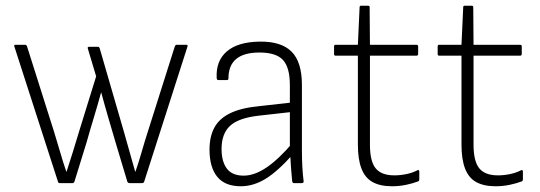

<svg xmlns="http://www.w3.org/2000/svg" viewBox="-20 -638 1882 669"><path d="M188 0Q183 0 182 -5L30 -476Q28 -482 34 -482H67Q72 -482 74 -477L168 -180Q179 -145 189 -110Q199 -75 211 -40H212Q223 -74 234 -109Q245 -144 255 -178L315 -372L286 -469Q284 -475 291 -475H321Q325 -475 327 -471L412 -178Q422 -143 431.5 -109Q441 -75 451 -40H452Q464 -75 474 -110Q484 -145 495 -179L589 -476Q591 -482 596 -482H630Q635 -482 633 -475L482 -4Q480 0 475 0H431Q427 0 424 -4L382 -144Q370 -185 357.5 -227.5Q345 -270 333 -315H332Q320 -271 307 -228.5Q294 -186 282 -143L239 -4Q237 0 233 0Z M1004 0Q999 0 998 -7Q996 -27 994 -53.5Q992 -80 991 -103L990 -120V-341Q990 -403 966 -429Q942 -455 884 -455Q776 -455 776 -365Q776 -359 771 -359H741Q735 -359 735 -367Q732 -426 770.5 -459Q809 -492 885 -493Q960 -494 996 -458Q1032 -422 1032 -342V-114Q1032 -83 1033.5 -56Q1035 -29 1038 -6Q1038 0 1032 0ZM819 11Q764 11 737 -22Q710 -55 710 -117Q710 -162 727 -193.5Q744 -225 782 -243.5Q820 -262 882 -268L998 -281V-248L882 -235Q811 -227 781.5 -199.5Q752 -172 752 -119Q752 -75 770.5 -50.5Q789 -26 829 -26Q867 -26 909.5 -55Q952 -84 1002 -143L1003 -103Q948 -41 905.5 -15Q863 11 819 11Z M1346 11Q1305 11 1278.5 -3.5Q1252 -18 1239.5 -50.5Q1227 -83 1227 -134V-444H1149Q1144 -444 1144 -450V-476Q1144 -482 1149 -482H1227L1233 -613Q1233 -618 1238 -618H1263Q1268 -618 1268 -613L1269 -482H1431Q1437 -482 1437 -476V-450Q1437 -444 1431 -444H1269V-134Q1269 -76 1289 -51.5Q1309 -27 1354 -27Q1375 -27 1396.5 -31.5Q1418 -36 1435 -45Q1441 -47 1441 -40V-13Q1441 -8 1437 -6Q1419 1 1395 6Q1371 11 1346 11Z M1707 11Q1666 11 1639.5 -3.5Q1613 -18 1600.5 -50.5Q1588 -83 1588 -134V-444H1510Q1505 -444 1505 -450V-476Q1505 -482 1510 -482H1588L1594 -613Q1594 -618 1599 -618H1624Q1629 -618 1629 -613L1630 -482H1792Q1798 -482 1798 -476V-450Q1798 -444 1792 -444H1630V-134Q1630 -76 1650 -51.5Q1670 -27 1715 -27Q1736 -27 1757.5 -31.5Q1779 -36 1796 -45Q1802 -47 1802 -40V-13Q1802 -8 1798 -6Q1780 1 1756 6Q1732 11 1707 11Z"/></svg>

Font: Sofia Sans Semi Condensed ExtraLight
Style: Regular
Weight: 250
Version: Version 4.100